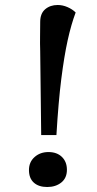

<svg xmlns="http://www.w3.org/2000/svg" viewBox="-20 -735 388 769"><path d="M141 -530Q140 -561 140.5 -591Q141 -621 141 -647Q141 -681 161 -698Q181 -715 211 -715Q231 -715 250.5 -706.5Q270 -698 283 -685Q265 -637 251 -573.5Q237 -510 225.5 -419Q214 -328 206 -194H145ZM96 -54Q96 -86 118.5 -106Q141 -126 174 -126Q208 -126 228 -106.5Q248 -87 248 -55Q248 -22 225.5 -4Q203 14 169 14Q135 14 115.5 -3.5Q96 -21 96 -54Z"/></svg>

Font: Literata 7pt Medium
Style: Italic
Weight: 500
Italic angle: -2°
Designer: Latin by Veronika Burian and Jose Scaglione. Greek by Irene Vlachou. Cyrillic by Vera Evstafieva
Foundry: TypeTogether
Version: Version 3.002